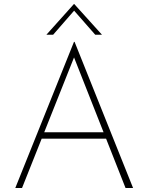

<svg xmlns="http://www.w3.org/2000/svg" viewBox="-20 -948 748 968"><path d="M57 0 353 -737H356L651 0H613L344 -682L367 -693L91 0ZM190 -281H519L527 -249H183ZM460 -773 346 -903 363 -905 248 -773H214L353 -928H354L494 -773Z"/></svg>

Font: Josefin Sans Thin ExtraLight
Style: Regular
Weight: 250
Version: Version 2.001